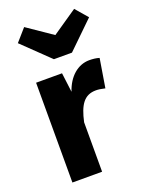

<svg xmlns="http://www.w3.org/2000/svg" viewBox="-152 -886 727 960"><g transform="rotate(-20 211.5 -406.5)"><path d="M234 -722 101 -813 44 -748 186 -611H282L423 -748L367 -813ZM350 -546C289 -546 237 -501 213 -428L200 -531H62V0H220V-263C239 -350 267 -393 330 -393C342 -393 358 -391 378 -386L403 -539C387 -544 369 -546 350 -546Z"/></g></svg>

Font: Fira Sans
Style: Bold
Weight: 700
Designer: Carrois Corporate & Edenspiekermann AG
Foundry: Carrois Corporate GbR & Edenspiekermann AG
Version: Version 4.203